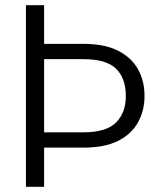

<svg xmlns="http://www.w3.org/2000/svg" viewBox="-20 -720 618 740"><path d="M80 0V-700H150V-551H301Q383 -551 435 -524.5Q487 -498 512 -453Q537 -408 537 -350Q537 -294 512 -248.5Q487 -203 435 -177Q383 -151 301 -151H150V0ZM150 -210H301Q390 -210 427.5 -248Q465 -286 465 -350Q465 -418 427.5 -455Q390 -492 301 -492H150Z"/></svg>

Font: DM Sans 12pt Light
Style: Regular
Weight: 300
Version: Version 4.004;gftools[0.9.30]